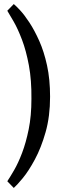

<svg xmlns="http://www.w3.org/2000/svg" viewBox="-20 -725 303 947"><path d="M227 -248Q227 -151 205 -73.5Q183 4 152 61.5Q121 119 92 154Q63 189 48 202L16 169Q30 148 50 113.5Q70 79 89 29Q108 -21 121.5 -87Q135 -153 135 -237Q136 -330 122.5 -402.5Q109 -475 88.5 -529Q68 -583 47.5 -618.5Q27 -654 16 -672L48 -705Q58 -697 79 -674.5Q100 -652 125 -614Q150 -576 173.5 -523.5Q197 -471 212 -402.5Q227 -334 227 -248Z"/></svg>

Font: Yrsa Medium
Style: Regular
Weight: 500
Designer: Anna Giedrys (Yrsa+Rasa design), David Brezina (Yrsa art-direction, Rasa art-direction, design)
Foundry: Rosetta Type Foundry
Version: Version 2.004